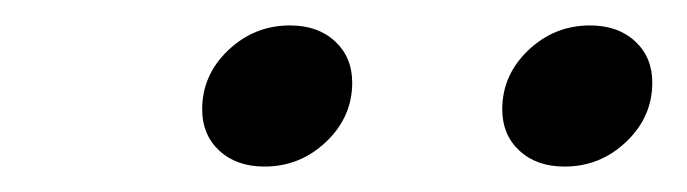

<svg xmlns="http://www.w3.org/2000/svg" viewBox="-20 -691 540 151"><path d="M139 -605Q139 -632 159.5 -651.5Q180 -671 208 -671Q230 -671 243.5 -658.5Q257 -646 257 -626Q257 -599 236.5 -579.5Q216 -560 188 -560Q166 -560 152.5 -572.5Q139 -585 139 -605ZM375 -605Q375 -632 395.5 -651.5Q416 -671 444 -671Q466 -671 479.5 -658.5Q493 -646 493 -626Q493 -599 472.5 -579.5Q452 -560 424 -560Q402 -560 388.5 -572.5Q375 -585 375 -605Z"/></svg>

Font: Fahkwang Medium
Style: Italic
Weight: 500
Italic angle: -10°
Version: Version 1.000; ttfautohint (v1.6)